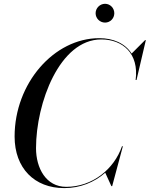

<svg xmlns="http://www.w3.org/2000/svg" viewBox="-20 -956 769 986"><path d="M471 -888C471 -861.5 493 -840 519.5 -840C546 -840 567 -861.5 567 -888C567 -914.5 546 -936.5 519.5 -936.5C493 -936.5 471 -914.5 471 -888ZM310 10C392 10 465 -20 520.5 -69L552 0H556L611 -205H606.5C566 -87 454 3.5 320 3.5C216 3.5 165 -93 165 -195C165 -427 286 -753.5 500 -753.5C610 -753.5 694.5 -681.5 676.5 -545H681L729 -750H725L656 -681C622.5 -733.5 561.5 -760 490 -760C257 -760 55 -528 55 -255C55 -92 157 10 310 10Z"/></svg>

Font: Bodoni* 36pt
Style: Italic
Weight: 400
Italic angle: -13°
Version: Version 2.3